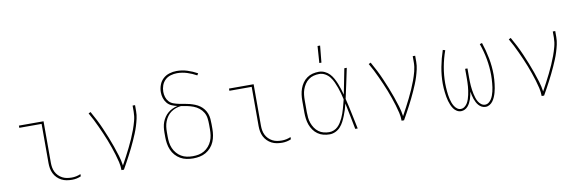

<svg xmlns="http://www.w3.org/2000/svg" viewBox="-52 -1178 4904 1620"><g transform="rotate(-10 2400.0 -368.0)"><path d="M463 8Q439 8 416 4Q393 0 372.5 -10.5Q352 -21 335.5 -37.5Q319 -54 308.5 -75Q298 -96 294 -119Q290 -142 290 -165V-501H99V-520H310V-165Q310 -144 313.5 -124Q317 -104 326 -85.5Q335 -67 350 -52Q365 -37 383 -27.5Q401 -18 421.5 -14.5Q442 -11 463 -11Q482 -11 501.5 -15Q521 -19 539 -27V-8Q521 0 501.5 4Q482 8 463 8Z M886 0Q886 -35 878 -69Q870 -103 860 -136Q850 -169 838.5 -202Q827 -235 814.5 -267.5Q802 -300 788 -331.5Q774 -363 759.5 -395Q745 -427 729.5 -457.5Q714 -488 696 -519L714 -528Q736 -490 756 -450.5Q776 -411 793.5 -370.5Q811 -330 827.5 -289Q844 -248 858.5 -206.5Q873 -165 886 -122.5Q899 -80 905 -36Q924 -70 942 -104.5Q960 -139 977.5 -174Q995 -209 1010.5 -244.5Q1026 -280 1039.5 -316.5Q1053 -353 1063 -391Q1073 -429 1073 -468V-520H1094V-468Q1094 -436 1087 -405Q1080 -374 1070.5 -343.5Q1061 -313 1049 -284Q1037 -255 1024 -226Q1011 -197 997 -168.5Q983 -140 968 -111.5Q953 -83 938 -55.5Q923 -28 907 0Z M1500 8Q1472 8 1444 2.5Q1416 -3 1391.5 -17Q1367 -31 1348 -52.5Q1329 -74 1318 -100Q1307 -126 1302.5 -154Q1298 -182 1298 -210V-250Q1298 -272 1301 -295Q1304 -318 1312 -339Q1320 -360 1333 -379Q1346 -398 1363.5 -412.5Q1381 -427 1401.5 -436.5Q1422 -446 1445 -451Q1420 -456 1397 -466Q1374 -476 1358 -495.5Q1342 -515 1334.5 -539.5Q1327 -564 1327 -589Q1327 -620 1338 -650.5Q1349 -681 1372 -702.5Q1395 -724 1426 -733.5Q1457 -743 1488 -743Q1535 -743 1579.5 -729Q1624 -715 1665 -692L1655 -676Q1617 -697 1575 -710.5Q1533 -724 1489 -724Q1462 -724 1434.5 -716Q1407 -708 1387 -689Q1367 -670 1357.5 -643.5Q1348 -617 1348 -589Q1348 -566 1355 -543.5Q1362 -521 1377.5 -504Q1393 -487 1415.5 -479Q1438 -471 1460.5 -466.5Q1483 -462 1505.5 -458.5Q1528 -455 1550.5 -449Q1573 -443 1594.5 -434.5Q1616 -426 1635 -412.5Q1654 -399 1668 -380.5Q1682 -362 1690 -340.5Q1698 -319 1700 -296Q1702 -273 1702 -250V-210Q1702 -182 1697.5 -154Q1693 -126 1682 -100Q1671 -74 1652 -52.5Q1633 -31 1608.5 -17Q1584 -3 1556 2.5Q1528 8 1500 8ZM1500 -11Q1526 -11 1551 -16Q1576 -21 1598 -34Q1620 -47 1637 -67Q1654 -87 1664 -110.5Q1674 -134 1677.5 -159Q1681 -184 1681 -210V-250Q1681 -277 1677.5 -304Q1674 -331 1660.5 -354Q1647 -377 1625.5 -394Q1604 -411 1579 -420.5Q1554 -430 1527.5 -435.5Q1501 -441 1474 -445Q1451 -443 1429 -435Q1407 -427 1388 -413.5Q1369 -400 1355.5 -381Q1342 -362 1333.5 -340.5Q1325 -319 1322 -296Q1319 -273 1319 -250V-210Q1319 -184 1322.5 -159Q1326 -134 1336 -110.5Q1346 -87 1363 -67Q1380 -47 1402 -34Q1424 -21 1449 -16Q1474 -11 1500 -11Z M2263 8Q2239 8 2216 4Q2193 0 2172.5 -10.5Q2152 -21 2135.5 -37.5Q2119 -54 2108.5 -75Q2098 -96 2094 -119Q2090 -142 2090 -165V-501H1899V-520H2110V-165Q2110 -144 2113.5 -124Q2117 -104 2126 -85.5Q2135 -67 2150 -52Q2165 -37 2183 -27.5Q2201 -18 2221.5 -14.5Q2242 -11 2263 -11Q2282 -11 2301.5 -15Q2321 -19 2339 -27V-8Q2321 0 2301.5 4Q2282 8 2263 8Z M2669 8Q2642 8 2616 1.5Q2590 -5 2568 -20.5Q2546 -36 2530.5 -58Q2515 -80 2506 -105Q2497 -130 2493.5 -156.5Q2490 -183 2490 -210V-310Q2490 -337 2493.5 -363.5Q2497 -390 2506 -415Q2515 -440 2530.5 -462Q2546 -484 2568 -499.5Q2590 -515 2616 -521.5Q2642 -528 2669 -528Q2695 -528 2719 -517Q2743 -506 2760.5 -487.5Q2778 -469 2790.5 -446Q2803 -423 2812.5 -399.5Q2822 -376 2829.5 -351.5Q2837 -327 2844 -302Q2855 -356 2865.5 -410.5Q2876 -465 2887 -520H2908Q2894 -456 2881 -391.5Q2868 -327 2853 -263Q2869 -198 2882.5 -132Q2896 -66 2910 0H2889Q2878 -56 2867 -112.5Q2856 -169 2844 -225Q2838 -199 2830 -174Q2822 -149 2812.5 -125Q2803 -101 2791 -77.5Q2779 -54 2761.5 -34.5Q2744 -15 2719.5 -3.5Q2695 8 2669 8ZM2669 -11Q2689 -11 2708.5 -19Q2728 -27 2742.5 -41Q2757 -55 2768 -72.5Q2779 -90 2787.5 -108Q2796 -126 2803 -145.5Q2810 -165 2815.5 -184.5Q2821 -204 2826 -223.5Q2831 -243 2836 -263Q2830 -289 2823 -315Q2816 -341 2807 -366Q2798 -391 2787 -415.5Q2776 -440 2760 -461Q2744 -482 2720 -495.5Q2696 -509 2669 -509Q2645 -509 2621.5 -503Q2598 -497 2578.5 -482.5Q2559 -468 2545.5 -447.5Q2532 -427 2524 -404.5Q2516 -382 2513.5 -358Q2511 -334 2511 -310V-210Q2511 -186 2513.5 -162Q2516 -138 2524 -115.5Q2532 -93 2545.5 -72.5Q2559 -52 2578.5 -37.5Q2598 -23 2621.5 -17Q2645 -11 2669 -11ZM2687 -600 2697 -744H2719L2705 -600Z M3286 0Q3286 -35 3278 -69Q3270 -103 3260 -136Q3250 -169 3238.5 -202Q3227 -235 3214.5 -267.5Q3202 -300 3188 -331.5Q3174 -363 3159.5 -395Q3145 -427 3129.5 -457.5Q3114 -488 3096 -519L3114 -528Q3136 -490 3156 -450.5Q3176 -411 3193.5 -370.5Q3211 -330 3227.5 -289Q3244 -248 3258.5 -206.5Q3273 -165 3286 -122.5Q3299 -80 3305 -36Q3324 -70 3342 -104.5Q3360 -139 3377.5 -174Q3395 -209 3410.5 -244.5Q3426 -280 3439.5 -316.5Q3453 -353 3463 -391Q3473 -429 3473 -468V-520H3494V-468Q3494 -436 3487 -405Q3480 -374 3470.5 -343.5Q3461 -313 3449 -284Q3437 -255 3424 -226Q3411 -197 3397 -168.5Q3383 -140 3368 -111.5Q3353 -83 3338 -55.5Q3323 -28 3307 0Z M3795 8Q3776 8 3759.5 -2Q3743 -12 3732 -27.5Q3721 -43 3713.5 -60.5Q3706 -78 3701 -96Q3696 -114 3692.5 -133Q3689 -152 3687 -170.5Q3685 -189 3683.5 -208Q3682 -227 3682 -246Q3682 -318 3695.5 -389Q3709 -460 3732 -528L3752 -522Q3728 -455 3715.5 -385.5Q3703 -316 3703 -246Q3703 -229 3704 -212Q3705 -195 3706.5 -178Q3708 -161 3710.5 -144Q3713 -127 3717 -110Q3721 -93 3727 -77Q3733 -61 3742 -46.5Q3751 -32 3765 -21.5Q3779 -11 3796 -11Q3814 -11 3829 -22.5Q3844 -34 3853 -49.5Q3862 -65 3867.5 -82Q3873 -99 3877 -117Q3881 -135 3883.5 -152.5Q3886 -170 3887.5 -188Q3889 -206 3889.5 -224Q3890 -242 3890 -260V-338H3910V-260Q3910 -242 3910.5 -224Q3911 -206 3912.5 -188Q3914 -170 3916.5 -152.5Q3919 -135 3923 -117Q3927 -99 3932.5 -82Q3938 -65 3947 -49.5Q3956 -34 3971 -22.5Q3986 -11 4004 -11Q4021 -11 4035 -21.5Q4049 -32 4058 -46.5Q4067 -61 4073 -77Q4079 -93 4083 -110Q4087 -127 4089.5 -144Q4092 -161 4093.5 -178Q4095 -195 4096 -212Q4097 -229 4097 -246Q4097 -316 4084.5 -385.5Q4072 -455 4048 -522L4068 -528Q4091 -460 4104.5 -389Q4118 -318 4118 -246Q4118 -227 4116.5 -208Q4115 -189 4113 -170.5Q4111 -152 4107.5 -133Q4104 -114 4099 -96Q4094 -78 4086.5 -60.5Q4079 -43 4068 -27.5Q4057 -12 4040.5 -2Q4024 8 4005 8Q3988 8 3973 0.5Q3958 -7 3947 -19.5Q3936 -32 3928.5 -46.5Q3921 -61 3915.5 -76.5Q3910 -92 3906.5 -108.5Q3903 -125 3900 -141Q3897 -125 3893.5 -108.5Q3890 -92 3884.5 -76.5Q3879 -61 3871.5 -46.5Q3864 -32 3853 -19.5Q3842 -7 3827 0.5Q3812 8 3795 8Z M4486 0Q4486 -35 4478 -69Q4470 -103 4460 -136Q4450 -169 4438.5 -202Q4427 -235 4414.5 -267.5Q4402 -300 4388 -331.5Q4374 -363 4359.5 -395Q4345 -427 4329.5 -457.5Q4314 -488 4296 -519L4314 -528Q4336 -490 4356 -450.5Q4376 -411 4393.5 -370.5Q4411 -330 4427.5 -289Q4444 -248 4458.5 -206.5Q4473 -165 4486 -122.5Q4499 -80 4505 -36Q4524 -70 4542 -104.5Q4560 -139 4577.5 -174Q4595 -209 4610.5 -244.5Q4626 -280 4639.5 -316.5Q4653 -353 4663 -391Q4673 -429 4673 -468V-520H4694V-468Q4694 -436 4687 -405Q4680 -374 4670.5 -343.5Q4661 -313 4649 -284Q4637 -255 4624 -226Q4611 -197 4597 -168.5Q4583 -140 4568 -111.5Q4553 -83 4538 -55.5Q4523 -28 4507 0Z"/></g></svg>

Font: Iosevka HT Thin Extended
Style: Regular
Weight: 100
Width: 7
Monospace: yes
Designer: Belleve Invis
Foundry: Belleve Invis
Version: Version 32.3.0; ttfautohint (v1.8.4)